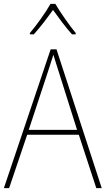

<svg xmlns="http://www.w3.org/2000/svg" viewBox="-20 -969 544 989"><path d="M265 -949H240C217 -907 166 -836 134 -799V-792H154C187 -828 226 -880 253 -918C281 -879 318 -828 351 -792H370V-799C342 -832 290 -906 265 -949ZM476 0H504L271 -715H241L0 0H27L120 -275H386ZM282 -601 377 -300H128L227 -600C236 -630 246 -657 255 -687C265 -653 274 -627 282 -601Z"/></svg>

Font: Noto Sans Sinhala SemiCondensed Thin
Style: Regular
Weight: 100
Width: 4
Designer: Jelle Bosma - Monotype Design Team
Foundry: Monotype Imaging Inc.
Version: Version 2.006